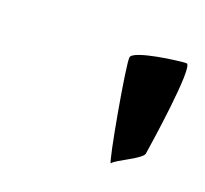

<svg xmlns="http://www.w3.org/2000/svg" viewBox="-52 -840 338 317"><g transform="rotate(20 116.5 -681.0)"><path d="M137 -757C135 -744 165 -577 168 -582C173 -590 218 -608 217 -618C219 -630 242 -780 229 -780C217 -780 139 -770 137 -757Z"/></g></svg>

Font: Ampere
Style: SCUltCndIta
Weight: 400
Version: Version 1